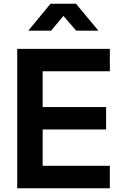

<svg xmlns="http://www.w3.org/2000/svg" viewBox="-20 -1006 635 1026"><path d="M72 -745H567V-625H208V-434H547V-314H208V-120H567V0H72ZM250 -986H386L506 -842H387L319 -921L253 -842H131Z"/></svg>

Font: Evergrow Sans
Style: Bold
Weight: 700
Foundry: 10Web
Version: Version 1.000